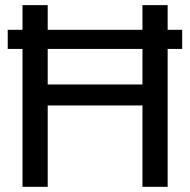

<svg xmlns="http://www.w3.org/2000/svg" viewBox="-20 -721 734 741"><path d="M9.8 -532.2V-606H66.9V-701.2H164.1V-606H529.8V-701.2H627V-606H683.1V-532.2H627V0H529.8V-314H164.1V0H66.9V-532.2ZM164.1 -395H529.8V-532.2H164.1Z"/></svg>

Font: LT Superior Med
Style: Regular
Weight: 500
Designer: Daniel Lyons
Foundry: LyonsType
Version: Version 1.000